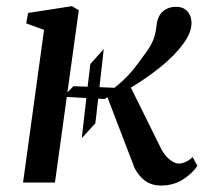

<svg xmlns="http://www.w3.org/2000/svg" viewBox="-20 -578 656 608"><path d="M605 -53Q590 -29.5 559.8 -10Q529.5 9.5 490.5 9.5Q460.5 9.5 440.2 -5Q420 -19.5 406.5 -45L320 -270.5L312 -264.5L291 -265.5L282 -187.5L239 -140.5L253.5 -267.5L191.5 -271L154 0H53L119.5 -483.5L63 -504L69 -537L208 -558.5L229.5 -545.5L193.5 -285.5L212.5 -305L257.5 -303.5L266 -375.5L308.5 -422.5L295 -302L342.5 -300Q374 -325 394.8 -349.2Q415.5 -373.5 446.5 -417.5Q462 -440 468 -459.2Q474 -478.5 476 -499.5Q479.5 -528 496.2 -542.2Q513 -556.5 538 -556.5Q560.5 -556.5 573.5 -542Q586.5 -527.5 586.5 -505.5Q586.5 -475.5 561.5 -441Q532.5 -401 487 -364.8Q441.5 -328.5 394.5 -300.5L490.5 -106.5Q501 -86 517 -73Q533 -60 546 -60Q567.5 -60 590 -80.5Z"/></svg>

Font: Merriweather Text
Style: Italic
Weight: 400
Italic angle: -7.8°
Designer: Eben Sorkin
Foundry: Eben Sorkin
Version: Version 2.100